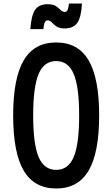

<svg xmlns="http://www.w3.org/2000/svg" viewBox="-20 -1058 640 1094"><path d="M300 16Q175 16 115 -86Q55 -188 55 -400Q55 -612 115 -714Q175 -816 300 -816Q425 -816 485 -714Q545 -612 545 -400Q545 -188 485 -86Q425 16 300 16ZM300 -90Q369 -90 400 -163.5Q431 -237 431 -400Q431 -563 400 -636.5Q369 -710 300 -710Q231 -710 200 -636.5Q169 -563 169 -400Q169 -237 200 -163.5Q231 -90 300 -90ZM153 -892Q158 -970 180 -1002Q202 -1034 251 -1034Q283 -1034 299 -1023Q315 -1012 325.5 -1001Q336 -990 349 -990Q360 -990 365 -1001Q370 -1012 373 -1038H447Q443 -960 420.5 -928Q398 -896 349 -896Q318 -896 301.5 -907.5Q285 -919 275 -930.5Q265 -942 251 -942Q241 -942 235.5 -931Q230 -920 227 -892Z"/></svg>

Font: Martian Mono Condensed
Style: Regular
Weight: 400
Width: 3
Designer: Roman Shamin
Foundry: Evil Martians
Version: Version 1.000